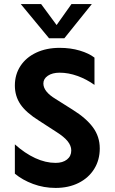

<svg xmlns="http://www.w3.org/2000/svg" viewBox="-20 -913 563 943"><path d="M193 -503Q193 -463 253 -427L337 -374Q403 -333 436.5 -287.5Q470 -242 470 -184Q470 -127 442.5 -83Q415 -39 366 -14.5Q317 10 253 10Q195 10 142.5 -9.5Q90 -29 53 -60V-204Q102 -160 153 -136.5Q204 -113 253 -113Q288 -113 309 -129.5Q330 -146 330 -174Q330 -197 312.5 -219Q295 -241 257 -265L172 -320Q108 -360 80.5 -400.5Q53 -441 53 -493Q53 -547 80.5 -589Q108 -631 158 -654.5Q208 -678 273 -678Q327 -678 372 -664.5Q417 -651 444 -630V-496Q405 -524 360.5 -540Q316 -556 273 -556Q237 -556 215 -541Q193 -526 193 -503ZM221 -725 82 -893H182L258 -790L331 -893H431L296 -725Z"/></svg>

Font: Madhuban SemiBold
Style: Regular
Weight: 600
Designer: jaikishan Patel
Foundry: MagicType
Version: Version 1.000